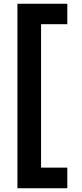

<svg xmlns="http://www.w3.org/2000/svg" viewBox="-20 -831 437 1024"><path d="M73 173V-811H339V-702H199V63H339V173Z"/></svg>

Font: DM Sans 10pt
Style: Bold
Weight: 700
Version: Version 4.004;gftools[0.9.30]